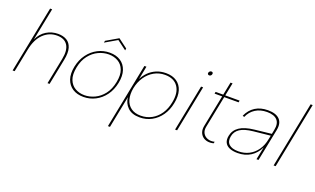

<svg xmlns="http://www.w3.org/2000/svg" viewBox="-92 -1234 3201 1948"><g transform="rotate(20 1508.5 -260.0)"><path d="M179 -720H201L131 -369Q163 -438 220 -472.5Q277 -507 345 -507Q400 -507 438.5 -484Q477 -461 492 -411Q507 -361 491 -281L435 0H413L469 -282Q489 -381 455 -434Q421 -487 340 -487Q256 -487 193.5 -427Q131 -367 108 -251L58 0H36Z M801 7Q732 7 684 -24Q636 -55 616 -112.5Q596 -170 612 -250Q628 -329 671 -387Q714 -445 774 -476Q834 -507 903 -507Q972 -507 1019.5 -476Q1067 -445 1086.5 -387Q1106 -329 1090 -250Q1074 -170 1032 -112.5Q990 -55 930 -24Q870 7 801 7ZM805 -13Q861 -13 915.5 -38.5Q970 -64 1011 -116.5Q1052 -169 1068 -250Q1084 -331 1064 -383.5Q1044 -436 999.5 -461.5Q955 -487 899 -487Q843 -487 788.5 -461.5Q734 -436 692.5 -383.5Q651 -331 635 -250Q619 -169 639.5 -116.5Q660 -64 704.5 -38.5Q749 -13 805 -13ZM1039 -582 939 -657 810 -582 814 -603 943 -678 1043 -603Z M1228 -147 1229 -149 1160 200H1138L1277 -500H1299L1271 -357Q1291 -398 1324.5 -432Q1358 -466 1405 -486.5Q1452 -507 1510 -507Q1580 -507 1626 -475.5Q1672 -444 1689.5 -386.5Q1707 -329 1691 -250Q1676 -172 1636 -114.5Q1596 -57 1537.5 -25Q1479 7 1408 7Q1324 7 1278.5 -37.5Q1233 -82 1228 -147ZM1669 -250Q1691 -359 1647 -423Q1603 -487 1506 -487Q1442 -487 1389 -457Q1336 -427 1299.5 -373.5Q1263 -320 1249 -250Q1236 -180 1251 -126.5Q1266 -73 1307.5 -43Q1349 -13 1412 -13Q1477 -13 1530 -42Q1583 -71 1619 -124Q1655 -177 1669 -250Z M1889 -500H1911L1812 0H1790ZM1927 -635Q1918 -635 1912.5 -641Q1907 -647 1909 -657Q1912 -668 1919.5 -674Q1927 -680 1936 -680Q1945 -680 1950.5 -674Q1956 -668 1953 -657Q1951 -647 1943.5 -641Q1936 -635 1927 -635Z M2128 -500 2156 -640H2178L2150 -500H2305L2301 -480H2146L2077 -134Q2069 -93 2085.5 -64Q2102 -35 2135 -23Q2168 -11 2210 -21L2206 -3Q2172 6 2141.5 1Q2111 -4 2089 -22Q2067 -40 2057.5 -68.5Q2048 -97 2055 -134L2124 -480H2042L2046 -500Z M2669 0 2697 -138Q2664 -68 2605 -30.5Q2546 7 2466 7Q2412 7 2377 -8.5Q2342 -24 2328 -54Q2314 -84 2323 -128Q2335 -190 2389.5 -227Q2444 -264 2547 -275L2728 -295L2737 -341Q2752 -413 2718 -450Q2684 -487 2608 -487Q2536 -487 2483.5 -454Q2431 -421 2405 -360L2387 -367Q2418 -436 2474.5 -471.5Q2531 -507 2610 -507Q2698 -507 2737 -466Q2776 -425 2761 -349L2691 0ZM2724 -274 2542 -255Q2448 -245 2401.5 -214Q2355 -183 2345 -129Q2334 -73 2365.5 -42.5Q2397 -12 2467 -12Q2531 -12 2582 -38.5Q2633 -65 2667.5 -114Q2702 -163 2715 -231Z M2995 -711H3017L2876 0H2854Z"/></g></svg>

Font: Albert Sans Thin
Style: Italic
Weight: 250
Italic angle: -11.25°
Designer: Andreas Rasmussen
Foundry: a.Foundry
Version: Version 1.025